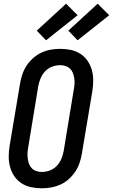

<svg xmlns="http://www.w3.org/2000/svg" viewBox="-20 -1006 608 1034"><path d="M205 8Q175 8 147 2Q119 -4 96 -19Q73 -34 57.5 -56.5Q42 -79 34.5 -106Q27 -133 27 -162.5Q27 -192 32 -222L88 -556Q92 -581 100.5 -606Q109 -631 123.5 -653Q138 -675 159 -693.5Q180 -712 204 -723Q228 -734 253.5 -738.5Q279 -743 304 -743Q334 -743 362 -737Q390 -731 413 -716Q436 -701 451.5 -678.5Q467 -656 474.5 -629Q482 -602 482 -572.5Q482 -543 477 -513L421 -179Q417 -154 408.5 -129Q400 -104 385.5 -82Q371 -60 350.5 -41.5Q330 -23 305.5 -12Q281 -1 255.5 3.5Q230 8 205 8ZM205 -80Q227 -80 248.5 -88Q270 -96 286 -113Q302 -130 310.5 -151Q319 -172 323 -193L378 -528Q381 -543 381.5 -558Q382 -573 379.5 -587Q377 -601 372 -614Q367 -627 357 -636.5Q347 -646 333 -650.5Q319 -655 304 -655Q282 -655 260.5 -647Q239 -639 223 -622Q207 -605 198.5 -584Q190 -563 186 -542L131 -207Q128 -192 128 -177Q128 -162 130 -148Q132 -134 137.5 -121Q143 -108 152.5 -98.5Q162 -89 176 -84.5Q190 -80 205 -80ZM398 -789 348 -841 506 -986 568 -924ZM228 -789 178 -841 336 -986 398 -924Z"/></svg>

Font: Iosevka Term Curly Semibold
Style: Italic
Weight: 600
Italic angle: -9°
Designer: Belleve Invis
Foundry: Belleve Invis
Version: Version 32.3.0